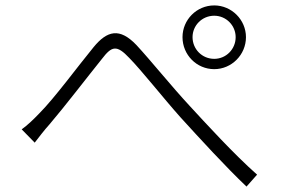

<svg xmlns="http://www.w3.org/2000/svg" viewBox="-20 -722 1040 708"><path d="M690 -585C690 -628 725 -664 770 -664C814 -664 849 -628 849 -585C849 -541 814 -505 770 -505C725 -505 690 -541 690 -585ZM653 -585C653 -520 705 -467 770 -467C834 -467 887 -520 887 -585C887 -649 834 -702 770 -702C705 -702 653 -649 653 -585ZM60 -245 108 -196C122 -214 143 -242 163 -264C217 -327 306 -443 356 -505C392 -552 410 -558 457 -508C504 -460 580 -363 645 -290C717 -211 812 -107 889 -34L928 -78C842 -154 738 -268 679 -332C613 -403 535 -500 483 -556C421 -621 375 -609 325 -548C269 -480 181 -360 125 -304C101 -279 82 -261 60 -245Z"/></svg>

Font: Genne Gothic Light
Style: Regular
Weight: 300
Designer: Ryoko NISHIZUKA (kana & ideographs); Paul D. Hunt (Latin, Greek & Cyrillic); Wenlong ZHANG (bopomofo); Sandoll Communica
Foundry: Adobe Systems Incorporated
Version: Version 1.004;PS 1.004;hotconv 16.6.51;makeotf.lib2.5.65220